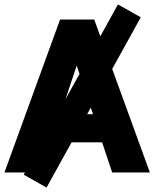

<svg xmlns="http://www.w3.org/2000/svg" viewBox="-20 -778 696 866"><path d="M0 0 251 -690H405L656 0H486L428 -174L513 -136H139L221 -166L166 0ZM230 -195 181 -263H471L422 -195L303 -551H349ZM87 10 512 -758 615 -700 190 68Z"/></svg>

Font: Radio Canada
Style: Regular
Weight: 400
Designer: Charles Daoud, Etienne Aubert Bonn, Alexandre Saumier Demers, Jacques Le Bailly
Foundry: Radio-Canada
Version: Version 2.104;gftools[0.9.28.dev5+ged2979d]